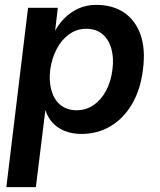

<svg xmlns="http://www.w3.org/2000/svg" viewBox="-20 -537 654 787"><path d="M166 -86 127 230H6L95 -505H217L206 -411Q221 -439 245 -463Q269 -487 301.5 -502Q334 -517 374 -517Q442 -517 488.5 -485.5Q535 -454 556 -395Q577 -336 566 -252Q556 -170 521.5 -111Q487 -52 433.5 -20Q380 12 314 12Q275 12 244.5 -0.5Q214 -13 194.5 -35Q175 -57 166 -86ZM292 -85Q333 -85 364 -106.5Q395 -128 415 -165.5Q435 -203 441 -253Q447 -299 436.5 -337Q426 -375 400 -397Q374 -419 334 -419Q295 -419 264 -397Q233 -375 213 -337.5Q193 -300 186 -252Q180 -204 191 -166Q202 -128 227.5 -107Q253 -86 292 -85Z"/></svg>

Font: Inclusive Sans SemiBold
Style: Italic
Weight: 600
Italic angle: -7°
Designer: Olivia King
Foundry: Olivia King
Version: Version 2.004